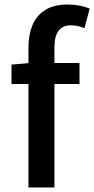

<svg xmlns="http://www.w3.org/2000/svg" viewBox="-20 -830 417 850"><path d="M106 0V-619Q106 -676 124 -719Q142 -762 180.5 -786Q219 -810 280 -810Q308 -810 333 -805Q358 -800 377 -792L354 -705Q325 -718 294 -718Q258 -718 239.5 -694Q221 -670 221 -620V0ZM31 -458V-544L112 -551H332V-458Z"/></svg>

Font: Noto Sans HK Thin Medium
Style: Regular
Weight: 500
Version: Version 2.004-H2;hotconv 1.0.118;makeotfexe 2.5.65603